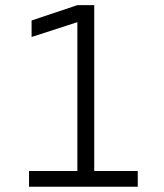

<svg xmlns="http://www.w3.org/2000/svg" viewBox="-20 -713 626 733"><path d="M90.8 0H505.9V-60.1H339.8V-693.4H275.4L100.6 -634.8V-571.8L275.4 -628.4V-60.1H90.8Z"/></svg>

Font: Cascadia Code PL Light
Style: Regular
Weight: 300
Monospace: yes
Designer: Aaron Bell
Foundry: Saja Typeworks
Version: Version 2404.023